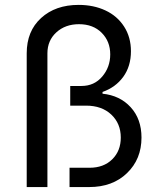

<svg xmlns="http://www.w3.org/2000/svg" viewBox="-20 -757 649 777"><path d="M88.1 0H171.9V-541.2Q171.9 -593 208.1 -626.1Q244.3 -659.1 299.7 -659.1Q356.9 -659.1 391.5 -624.3Q426.1 -589.5 426.1 -536.9Q426.1 -485.4 393.8 -447.3Q361.5 -409.1 309.7 -409.1H264.2V-329.5H328.1Q392 -329.5 430.4 -293.3Q468.8 -257.1 468.8 -200.3Q468.8 -146.3 434.1 -112.2Q399.5 -78.1 342.3 -78.1H261.4V0H340.9Q435.7 0 494.1 -56.5Q552.6 -112.9 552.6 -200.3Q552.6 -275.2 508.9 -323Q465.2 -370.7 394.9 -377.8V-384.9Q447.8 -403.4 478.9 -446.2Q509.9 -489 509.9 -549.7Q509.9 -606.5 482.2 -649.5Q454.5 -692.5 406.6 -714.8Q358.7 -737.2 298.3 -737.2Q204.5 -737.2 146.3 -684.1Q88.1 -631 88.1 -541.2Z"/></svg>

Font: Inter-Regular
Style: Regular
Weight: 500
Designer: Rasmus Andersson
Foundry: rsms
Version: ""